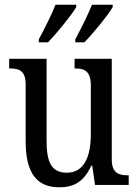

<svg xmlns="http://www.w3.org/2000/svg" viewBox="-20 -786 588 816"><path d="M300 -619V-606H339C378 -647 439 -721 459 -756V-766H371C353 -721 326 -668 300 -619ZM145 -619V-606H184C223 -647 284 -721 304 -756V-766H216C198 -721 171 -668 145 -619ZM232 10C290 10 335 -10 368 -82H372L384 0H527V-41H523C486 -41 455 -49 455 -109V-536H297V-495H300C337 -495 366 -486 366 -422V-215C366 -118 336 -52 264 -52C197 -52 178 -99 178 -189V-536H19V-495H23C60 -495 89 -486 89 -427V-186C89 -48 138 10 232 10Z"/></svg>

Font: Noto Serif Lao Cond
Style: Regular
Weight: 400
Width: 3
Designer: Monotype Design Team
Foundry: Monotype Imaging Inc.
Version: Version 2.004